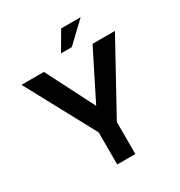

<svg xmlns="http://www.w3.org/2000/svg" viewBox="-208 -1058 1129 1203"><g transform="rotate(-30 356.5 -457.0)"><path d="M289 -232 19 -732H181L378 -346L338 -343L533 -732H695L420 -232V0H289ZM552 -914 410 -779H332L411 -914Z"/></g></svg>

Font: Reem Kufi Fun SemiBold
Style: Regular
Weight: 600
Designer: Khaled Hosny
Version: Version 1.005